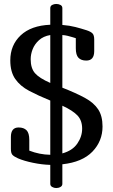

<svg xmlns="http://www.w3.org/2000/svg" viewBox="-20 -833 570 970"><path d="M416 -527Q390 -527 376.5 -541Q363 -555 363 -589V-640Q359 -641 355 -642.5Q351 -644 347 -645Q334 -649 321.5 -652Q309 -655 295 -656V-390Q364 -363 409 -338.5Q454 -314 476 -280.5Q498 -247 498 -194Q498 -120 447 -67Q396 -14 295 -3V96Q295 106 285.5 111.5Q276 117 264 117Q253 117 243.5 111.5Q234 106 234 96V0Q193 -1 147 -10.5Q101 -20 71 -33Q51 -42 43 -50.5Q35 -59 35 -81V-141Q35 -189 74 -189Q100 -189 114 -175Q128 -161 128 -126V-72Q179 -52 234 -51V-325Q173 -350 127.5 -374Q82 -398 57 -434Q32 -470 32 -528Q32 -605 84.5 -654.5Q137 -704 234 -708V-792Q234 -803 243.5 -808Q253 -813 264 -813Q276 -813 285.5 -808Q295 -803 295 -792V-707Q332 -704 361 -696.5Q390 -689 418 -680Q439 -673 447.5 -664Q456 -655 456 -633V-575Q456 -527 416 -527ZM135 -534Q135 -488 157 -463Q179 -438 234 -414V-656Q199 -650 177 -630Q155 -610 145 -584.5Q135 -559 135 -534ZM395 -183Q395 -225 371 -250Q347 -275 295 -299V-58Q346 -72 370.5 -107.5Q395 -143 395 -183Z"/></svg>

Font: Marmelad
Style: Regular
Weight: 400
Designer: Manvel Shmavonyan
Foundry: Cyreal
Version: Version 1.110; ttfautohint (v1.8.4.7-5d5b)